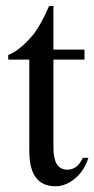

<svg xmlns="http://www.w3.org/2000/svg" viewBox="-20 -615 319 649"><path d="M278.8 -81.5Q264.2 -35.2 230 -8.8Q200.2 14.6 167.5 14.6Q79.1 14.6 79.1 -104V-413.6H7.8V-429.2Q45.9 -443.4 90.3 -495.6Q116.2 -526.4 146 -594.7H160.6V-447.3H265.6V-413.6H160.6V-115.2Q160.6 -43.5 205.1 -41.5Q241.2 -40 259.8 -81.5Z"/></svg>

Font: Dai Banna SIL Book
Style: Regular
Weight: 400
Designer: Victor Gaultney
Foundry: SIL International
Version: Version 2.000